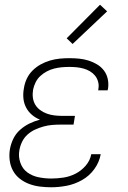

<svg xmlns="http://www.w3.org/2000/svg" viewBox="-20 -784 540 812"><path d="M197 8Q172 8 148.5 5Q125 2 103.5 -6Q82 -14 64 -28Q46 -42 35 -62Q24 -82 21 -106Q18 -130 22 -153Q26 -176 36.5 -197.5Q47 -219 65 -235Q83 -251 104.5 -261.5Q126 -272 149 -278Q131 -285 115.5 -298Q100 -311 90.5 -329Q81 -347 79 -368Q77 -389 81 -410Q84 -431 93 -450.5Q102 -470 117.5 -485.5Q133 -501 152 -511.5Q171 -522 191.5 -528Q212 -534 232.5 -536Q253 -538 273 -538Q294 -538 314.5 -536Q335 -534 354 -528Q373 -522 390 -512Q407 -502 419 -486.5Q431 -471 435.5 -451Q440 -431 437 -410Q436 -408 436 -406Q436 -404 435 -402H395Q396 -404 396 -405.5Q396 -407 396 -408Q399 -423 395 -438Q391 -453 382 -464Q373 -475 360.5 -482.5Q348 -490 333.5 -494Q319 -498 304 -499.5Q289 -501 273 -501Q257 -501 241 -499.5Q225 -498 209 -494Q193 -490 178 -482Q163 -474 150.5 -462.5Q138 -451 130.5 -435.5Q123 -420 120 -405Q117 -388 119 -371.5Q121 -355 129 -341.5Q137 -328 150 -318.5Q163 -309 178 -303.5Q193 -298 209.5 -296Q226 -294 242 -294H297L291 -257H236Q218 -257 200 -255.5Q182 -254 164 -249Q146 -244 128.5 -236Q111 -228 96.5 -215Q82 -202 73.5 -184.5Q65 -167 62 -149Q57 -122 66 -96Q75 -70 95.5 -55Q116 -40 142.5 -34.5Q169 -29 197 -29Q222 -29 248.5 -33Q275 -37 299.5 -49.5Q324 -62 342.5 -83.5Q361 -105 366 -132H406Q400 -98 379 -69Q358 -40 327 -22.5Q296 -5 262.5 1.5Q229 8 197 8ZM287 -598 262 -622 403 -764 433 -736Z"/></svg>

Font: Iosevka Curly XLtObl
Style: Regular
Weight: 200
Italic angle: -9°
Monospace: yes
Designer: Belleve Invis
Foundry: Belleve Invis
Version: Version 11.1.0; ttfautohint (v1.8.3)